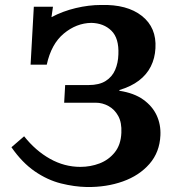

<svg xmlns="http://www.w3.org/2000/svg" viewBox="-20 -736 700 772"><path d="M329 16Q279 15 225 1.5Q171 -12 120 -47Q69 -82 26 -144L77 -188Q123 -130 181 -97.5Q239 -65 303 -65Q344 -65 380.5 -79Q417 -93 441.5 -123.5Q466 -154 468 -202Q470 -243 455.5 -269.5Q441 -296 416.5 -309.5Q392 -323 365 -323H238L242 -394H336Q379 -394 405 -410.5Q431 -427 443 -455Q455 -483 456 -517Q459 -582 428 -612.5Q397 -643 347 -644Q287 -643 236.5 -601Q186 -559 168 -476H103L116 -709H193L187 -667Q232 -691 284.5 -703.5Q337 -716 386 -716Q491 -719 550.5 -672Q610 -625 605 -542Q603 -502 586.5 -469Q570 -436 538.5 -412Q507 -388 460 -374V-371Q519 -362 556 -335.5Q593 -309 610 -272Q627 -235 625 -192Q622 -124 581 -77Q540 -30 474 -6.5Q408 17 329 16Z"/></svg>

Font: Lora Italic
Style: Italic
Weight: 400
Italic angle: -3°
Designer: Olga Karpushina, Alexei Vanyashin (Cyrillic)
Foundry: Cyreal
Version: Version 2.210; ttfautohint (v1.8.1.43-b0c9)